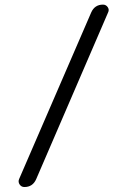

<svg xmlns="http://www.w3.org/2000/svg" viewBox="-20 -750 540 811"><path d="M83 40Q70.3 40 63 29.3Q55.7 18.6 60.5 6.8L365.2 -697.3Q379.9 -730.5 415 -730.5Q427.7 -730.5 435.1 -719.7Q442.4 -709 436.5 -697.3L132.8 6.8Q118.2 40 83 40Z"/></svg>

Font: Rounded-X Mgen+ 1mn regular
Style: Regular
Weight: 400
Designer: [Source Han Sans]
Ryoko NISHIZUKA  (kana & ideographs); Paul D. Hunt (Latin, Greek & Cyrillic); Wenlong ZHANG  (bopomofo
Version: Version 1.059.20150602